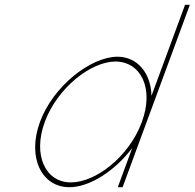

<svg xmlns="http://www.w3.org/2000/svg" viewBox="-20 -789 810 799"><path d="M146.5 -282C201.1 -430 356.1 -552 468.4 -553C551.5 -553 608.2 -485.1 610.4 -390.2L746.4 -759L750.1 -769H770.1L766.4 -759L592 -286C591.5 -284.7 591 -283.3 590.5 -282L493.9 -20L490.2 -10H470.2L473.9 -20L530.4 -173.3C458 -77.3 351.8 -9.3 268.2 -10C154.2 -10 91.5 -133 146.5 -282ZM166.5 -282C114.5 -141 171.2 -29 275.6 -30C379.3 -30 516.3 -137.8 568.9 -277.7L570.5 -282C622.1 -422 565.7 -532 461.1 -533C357.1 -533 218.1 -422 166.5 -282Z"/></svg>

Font: Nordica Plus
Style: NordicaClassicUltLtCondObl
Weight: 300
Version: Version 1.01